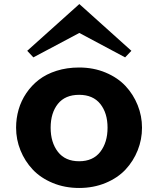

<svg xmlns="http://www.w3.org/2000/svg" viewBox="-20 -910 777 944"><path d="M59.1 -282.2Q59.1 -328.1 71.5 -371.3Q84 -414.6 109.4 -452.1Q134.8 -489.7 171.1 -517.8Q207.5 -545.9 258.3 -562Q309.1 -578.1 369.1 -578.1Q439.9 -578.1 499.3 -553.2Q558.6 -528.3 597.2 -487.1Q635.7 -445.8 657 -392.6Q678.2 -339.4 678.2 -282.2Q678.2 -224.1 657 -170.9Q635.7 -117.7 597.2 -76.4Q558.6 -35.2 499.3 -10.5Q439.9 14.2 369.1 14.2Q298.3 14.2 239 -10.5Q179.7 -35.2 140.9 -76.4Q102.1 -117.7 80.6 -170.9Q59.1 -224.1 59.1 -282.2ZM229 -282.2Q229 -209.5 264.9 -163.3Q300.8 -117.2 369.1 -117.2Q437 -117.2 472.9 -163.3Q508.8 -209.5 508.8 -282.2Q508.8 -354.5 472.9 -399.2Q437 -443.8 369.1 -443.8Q300.3 -443.8 264.6 -399.2Q229 -354.5 229 -282.2ZM370.1 -890.1 626 -660.2 595.2 -627.9 370.1 -748 144 -627.9 113.8 -660.2Z"/></svg>

Font: Sporting Grotesque
Style: Gras
Weight: 700
Designer: Lucas LE BIHAN
Foundry: Lucas LE BIHAN
Version: Version 1.001